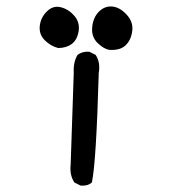

<svg xmlns="http://www.w3.org/2000/svg" viewBox="-20 -579 540 601"><path d="M232.4 2 212.9 -7.8Q197.3 -31.2 201.2 -64.5L210.9 -352.5Q209 -383.8 222.7 -407.2Q238.3 -418.9 259.8 -417L279.3 -407.2Q294.9 -383.8 289.1 -350.6Q281.2 -71.3 267.6 -7.8Q253.9 3.9 232.4 2ZM323.2 -422.9Q305.7 -424.8 285.6 -444.3Q265.6 -463.9 268.6 -494.1Q271.5 -524.4 289.6 -542.5Q307.6 -560.5 331.1 -558.6Q354.5 -556.6 376 -533.7Q397.5 -510.7 394 -482.4Q390.6 -454.1 373.5 -437.5Q356.4 -420.9 323.2 -422.9ZM162.1 -428.7Q138.7 -434.6 120.1 -453.1Q101.6 -471.7 104.5 -498Q107.4 -524.4 127 -543.5Q146.5 -562.5 170.9 -556.2Q195.3 -549.8 212.9 -529.3Q230.5 -508.8 226.1 -481.4Q221.7 -454.1 204.6 -441.4Q187.5 -428.7 162.1 -428.7Z"/></svg>

Font: JasonHandwriting1
Style: Regular
Weight: 400
Version: Version 1.48.20